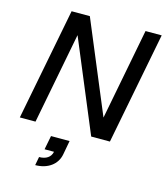

<svg xmlns="http://www.w3.org/2000/svg" viewBox="-136 -803 1000 1159"><g transform="rotate(15 364.5 -223.0)"><path d="M30 0H128L238 -570L476 0H593L729 -700H628L518 -130L280 -700H166ZM204 201 194 254C271 254 329 213 341 147L357 60H241L224 147H283C276 182 247 201 204 201Z"/></g></svg>

Font: Uncut Sans Medium Italic
Style: Regular
Weight: 500
Italic angle: -11°
Designer: Kasper Nordkvist
Foundry: UNCUT.wtf
Version: Version 1.304;Glyphs 3.2 (3246)